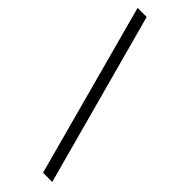

<svg xmlns="http://www.w3.org/2000/svg" viewBox="-311 -803 1003 1003"><g transform="rotate(45 190.0 -302.0)"><path d="M346.5 177H278.5L19 -781H86Z"/></g></svg>

Font: Merriweather 96pt
Style: Bold
Weight: 700
Version: Version 2.100